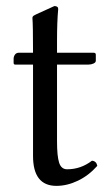

<svg xmlns="http://www.w3.org/2000/svg" viewBox="-20 -603 356 633"><path d="M43 -429.2H88.9Q88.9 -521 86.9 -543.9Q86.9 -546.9 88.6 -549.1Q90.3 -551.3 95 -553.5Q99.6 -555.7 101.1 -556.6L159.2 -583Q171.9 -583 171.9 -573.2Q168 -532.7 168 -467.8V-429.2H288.1Q295.9 -429.2 295.9 -422.9V-402.8Q295.9 -397 288.3 -393.6Q280.8 -390.1 272 -390.1H168V-137.2Q168 -87.9 175 -66.4Q182.1 -44.9 201.2 -44.9Q246.6 -44.9 283.2 -73.2Q297.9 -71.8 300.8 -56.2Q272 -23.9 236.6 -7.1Q201.2 9.8 166 9.8Q88.9 9.8 88.9 -88.9V-390.1H29.8Q24.9 -390.1 24.9 -396V-409.2Q24.9 -416.5 29.3 -422.9Q33.7 -429.2 43 -429.2Z"/></svg>

Font: Linux Libertine G
Style: Regular
Weight: 400
Designer: Philipp H. Poll
Foundry: Philipp H. Poll
Version: Version 4.7.5